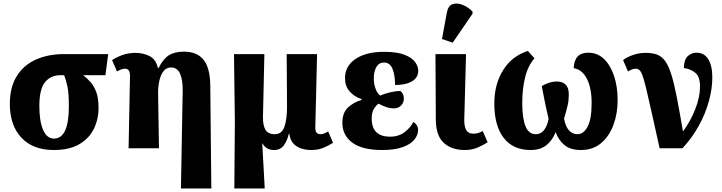

<svg xmlns="http://www.w3.org/2000/svg" viewBox="-20 -844 4112 1093"><path d="M286 10Q168 10 102 -60Q36 -130 36 -253Q36 -347 75 -410Q114 -473 183.5 -504.5Q253 -536 345 -536H596L580 -416H453Q476 -399 496 -376Q516 -353 528.5 -318.5Q541 -284 541 -231Q541 -165 514 -110Q487 -55 430.5 -22.5Q374 10 286 10ZM287 -55Q372 -55 372 -239Q372 -314 363.5 -353Q355 -392 345 -416H325Q269 -416 236.5 -376.5Q204 -337 204 -240Q204 -154 225.5 -104.5Q247 -55 287 -55Z M1010 229 1020 -325Q1021 -389 1005 -424.5Q989 -460 954 -460Q927 -460 910.5 -438.5Q894 -417 886.5 -381.5Q879 -346 880 -306L885 0H712L720 -410Q721 -453 692 -453Q673 -453 646 -437L618 -502Q646 -520 679 -531.5Q712 -543 751 -543Q795 -543 831 -525Q867 -507 879 -457H883Q908 -508 941 -529Q974 -550 1027 -550Q1101 -550 1138.5 -504Q1176 -458 1177 -357L1183 229Z M1314 229 1317 -157 1312 -536H1485L1477 -180Q1476 -131 1491 -105.5Q1506 -80 1544 -80Q1585 -80 1599.5 -123.5Q1614 -167 1614 -235L1612 -536H1785L1775 -122Q1774 -96 1783 -88Q1792 -80 1805 -80Q1815 -80 1826 -84.5Q1837 -89 1848 -96L1876 -31Q1849 -14 1819.5 -2Q1790 10 1751 10Q1725 10 1698.5 2.5Q1672 -5 1652 -25Q1632 -45 1627 -82H1624Q1616 -45 1596.5 -17.5Q1577 10 1540 10Q1495 10 1475 -27H1473L1487 229Z M2155 10Q2042 10 1985.5 -32Q1929 -74 1929 -145Q1929 -202 1961 -232Q1993 -262 2038 -275V-280Q1996 -294 1970 -324Q1944 -354 1944 -399Q1944 -468 2004 -508.5Q2064 -549 2167 -549Q2239 -549 2282 -532.5Q2325 -516 2343 -491Q2361 -466 2361 -440Q2361 -420 2349.5 -402.5Q2338 -385 2309 -373Q2280 -361 2229 -360Q2229 -416 2214.5 -452Q2200 -488 2166 -488Q2137 -488 2122.5 -462.5Q2108 -437 2108 -398Q2108 -364 2118.5 -337.5Q2129 -311 2144 -300Q2170 -311 2201.5 -318.5Q2233 -326 2259 -326Q2268 -320 2273.5 -309Q2279 -298 2279 -282Q2279 -260 2263.5 -243.5Q2248 -227 2222 -227Q2201 -227 2177.5 -235Q2154 -243 2135 -254Q2120 -243 2108 -223.5Q2096 -204 2096 -169Q2096 -66 2201 -66Q2251 -66 2285 -93Q2319 -120 2333 -150Q2344 -144 2352 -132Q2360 -120 2360 -103Q2360 -76 2339.5 -50Q2319 -24 2274 -7Q2229 10 2155 10Z M2627 10Q2550 10 2506 -31Q2462 -72 2461 -161L2459 -536H2633L2623 -165Q2622 -124 2634 -103.5Q2646 -83 2675 -83Q2691 -83 2703 -87Q2715 -91 2728 -98L2756 -34Q2736 -21 2702.5 -5.5Q2669 10 2627 10ZM2557 -601 2496 -622 2524 -773Q2531 -811 2556 -820Q2581 -829 2613 -816.5Q2645 -804 2670 -778V-766Z M3000 10Q2901 10 2847.5 -59Q2794 -128 2794 -255Q2794 -364 2844 -444.5Q2894 -525 2985 -554L3023 -512Q2986 -471 2969.5 -404.5Q2953 -338 2953 -258Q2953 -173 2971 -126.5Q2989 -80 3031 -80Q3059 -80 3077.5 -104Q3096 -128 3103 -168Q3090 -222 3080 -272.5Q3070 -323 3064 -354Q3081 -364 3103 -372Q3125 -380 3150 -380Q3182 -380 3200 -362.5Q3218 -345 3218 -306Q3218 -273 3211.5 -244.5Q3205 -216 3191 -169Q3199 -124 3219 -102Q3239 -80 3267 -80Q3302 -80 3325 -123Q3348 -166 3348 -257Q3348 -344 3320.5 -396.5Q3293 -449 3246 -456Q3249 -544 3329 -544Q3381 -544 3418 -508.5Q3455 -473 3475.5 -412Q3496 -351 3496 -274Q3496 -197 3472 -132.5Q3448 -68 3401.5 -29Q3355 10 3287 10Q3227 10 3193 -18.5Q3159 -47 3143 -92Q3125 -45 3090.5 -17.5Q3056 10 3000 10Z M3735 0Q3706 -130 3687.5 -214Q3669 -298 3657 -346.5Q3645 -395 3636 -418Q3627 -441 3618 -447Q3609 -453 3597 -453Q3588 -453 3577 -448.5Q3566 -444 3555 -437L3527 -502Q3549 -519 3583.5 -531Q3618 -543 3655 -543Q3693 -543 3719.5 -533.5Q3746 -524 3765.5 -498Q3785 -472 3801 -422Q3817 -372 3832.5 -292.5Q3848 -213 3868 -96Q3910 -152 3937.5 -221.5Q3965 -291 3965 -351Q3965 -407 3939 -429Q3913 -451 3873 -457Q3874 -506 3896 -525Q3918 -544 3945 -544Q3989 -544 4012 -507Q4035 -470 4035 -403Q4035 -339 4015.5 -268Q3996 -197 3958 -128Q3920 -59 3865 0Z"/></svg>

Font: Noto Serif SemiCondensed ExtraBold
Style: Regular
Weight: 800
Width: 4
Designer: Monotype Design Team
Foundry: Monotype Imaging Inc.
Version: Version 2.015